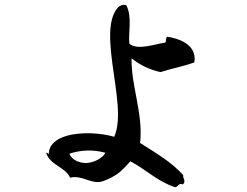

<svg xmlns="http://www.w3.org/2000/svg" viewBox="-20 -767 1040 807"><path d="M797 -505C809 -582 728 -606 681 -613C676 -601 679 -595 675 -588C631 -582 559 -554 524 -583C518 -628 537 -694 511 -745C497 -750 481 -742 476 -736C452 -709 444 -670 443 -623C441 -521 476 -387 476 -284C476 -249 471 -217 460 -192C407 -208 322 -214 260 -196C216 -183 185 -159 185 -118C185 -118 181 -126 174 -125C190 -72 253 -67 275 -20C319 -32 357 2 398 -2C417 -4 452 -22 469 -33C491 -47 516 -76 528 -89C593 -55 642 -4 716 20C732 17 729 1 748 8C765 -4 746 -21 750 -31C700 -87 633 -125 569 -166C576 -233 565 -293 554 -353C544 -407 532 -462 533 -522C566 -495 606 -475 654 -464C700 -479 753 -488 797 -505ZM423 -125C412 -103 376 -84 346 -82C318 -80 280 -94 272 -121C320 -137 371 -139 423 -125Z"/></svg>

Font: Yuji Syuku Std R
Style: Regular
Weight: 400
Designer: Kataoka Yuji
Foundry: Kinuta Font Factory
Version: Version 3.000;hotconv 1.0.111;makeotfexe 2.5.65597